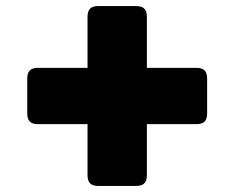

<svg xmlns="http://www.w3.org/2000/svg" viewBox="-20 -677 774 634"><path d="M465 -99Q465 -80 456.5 -71.5Q448 -63 429 -63H305Q286 -63 277.5 -71.5Q269 -80 269 -99V-267H106Q87 -267 78.5 -275.5Q70 -284 70 -303V-417Q70 -436 78.5 -444.5Q87 -453 106 -453H269V-621Q269 -640 277.5 -648.5Q286 -657 305 -657H429Q448 -657 456.5 -648.5Q465 -640 465 -621V-453H628Q647 -453 655.5 -444.5Q664 -436 664 -417V-303Q664 -284 655.5 -275.5Q647 -267 628 -267H465Z"/></svg>

Font: Bungee
Style: Regular
Weight: 400
Designer: David Jonathan Ross
Foundry: David Jonathan Ross
Version: Version 1.000;PS 1.0;hotconv 1.0.72;makeotf.lib2.5.5900